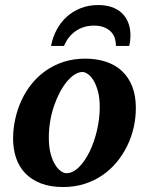

<svg xmlns="http://www.w3.org/2000/svg" viewBox="-20 -734 593 766"><path d="M377.9 -307.1Q377.9 -343.8 370.6 -370.1Q363.3 -396.5 352.8 -413.6Q342.3 -430.7 330.3 -438.7Q318.4 -446.8 309.1 -446.8Q293.9 -446.8 278.1 -436.8Q262.2 -426.8 247.3 -408.9Q232.4 -391.1 219.2 -366.5Q206.1 -341.8 196 -312.7Q186 -283.7 180.4 -251.2Q174.8 -218.8 174.8 -185.1Q174.8 -146.5 182.4 -119.4Q189.9 -92.3 200.9 -75.4Q211.9 -58.6 223.6 -50.8Q235.4 -43 244.1 -43Q270.5 -43 294.7 -66.9Q318.8 -90.8 337.4 -128.9Q356 -167 366.9 -213.9Q377.9 -260.7 377.9 -307.1ZM522 -303.2Q522 -263.7 513.2 -225.1Q504.4 -186.5 487.3 -151.6Q470.2 -116.7 445.3 -86.7Q420.4 -56.6 388.2 -34.7Q356 -12.7 316.7 -0.2Q277.3 12.2 231.9 12.2Q180.7 12.2 143.1 -2.4Q105.5 -17.1 80.8 -42.7Q56.2 -68.4 44.2 -103.8Q32.2 -139.2 32.2 -181.2Q32.2 -220.2 40.8 -259Q49.3 -297.9 65.7 -333.5Q82 -369.1 106.4 -399.4Q130.9 -429.7 162.8 -452.1Q194.8 -474.6 234.1 -487.3Q273.4 -500 319.8 -500Q365.7 -500 403.1 -487.5Q440.4 -475.1 466.8 -450.4Q493.2 -425.8 507.6 -388.9Q522 -352.1 522 -303.2ZM500.5 -591.8Q500.5 -581.5 499.3 -571Q498 -560.5 495.6 -550.8H442.4Q442.4 -590.8 418.5 -611.3Q394.5 -631.8 355.5 -631.8Q314 -631.8 282.5 -610.4Q251 -588.9 235.4 -550.8H183.6Q190.4 -586.4 206.8 -616.5Q223.1 -646.5 247.3 -668Q271.5 -689.5 303 -701.7Q334.5 -713.9 371.6 -713.9Q400.9 -713.9 424.6 -706.1Q448.2 -698.2 465.1 -682.9Q481.9 -667.5 491.2 -644.5Q500.5 -621.6 500.5 -591.8Z"/></svg>

Font: Charis SIL Phon
Style: Bold Italic
Weight: 700
Italic angle: -11°
Foundry: SIL International
Version: Version 5.000